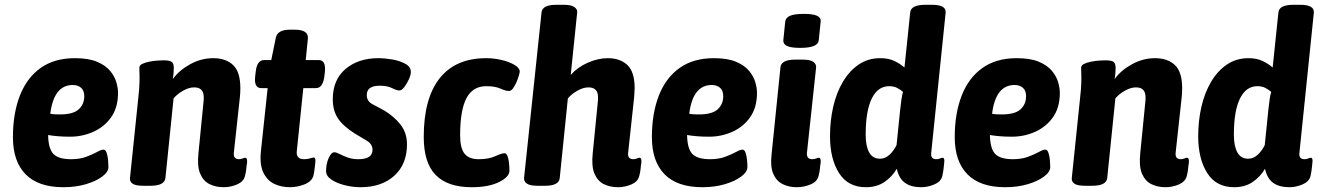

<svg xmlns="http://www.w3.org/2000/svg" viewBox="-20 -774 5512 802"><path d="M245 8Q140 8 87 -46Q34 -100 34 -201Q34 -300 63 -374.5Q92 -449 149.5 -490Q207 -531 293 -531Q350 -531 385.5 -516Q421 -501 440 -478Q459 -455 466 -430.5Q473 -406 473 -386Q473 -325 444.5 -284.5Q416 -244 370 -223.5Q324 -203 273 -203Q244 -203 221.5 -205Q199 -207 181 -210Q182 -153 203 -131Q224 -109 277 -109Q313 -109 340 -119Q367 -129 385 -139Q403 -149 412 -149Q421 -149 425.5 -135.5Q430 -122 431.5 -105Q433 -88 433 -76Q433 -56 407 -36.5Q381 -17 338.5 -4.5Q296 8 245 8ZM230 -296Q286 -296 309 -317.5Q332 -339 332 -372Q332 -396 318.5 -407.5Q305 -419 284 -419Q205 -419 190 -299Q198 -297 209 -296.5Q220 -296 230 -296Z M915 8Q881 8 855 -5Q829 -18 816 -49Q803 -80 809 -135L830 -347Q831 -354 831 -358.5Q831 -363 831 -368Q831 -409 791 -409Q769 -409 744.5 -395Q720 -381 705 -363L671 -31Q668 2 608 2H579Q546 2 533.5 -7Q521 -16 523 -31L556 -349Q559 -375 561 -399Q563 -423 563 -453Q563 -462 562.5 -471Q562 -480 562 -491Q562 -501 574 -507Q586 -513 604 -516.5Q622 -520 638.5 -521Q655 -522 663 -522Q689 -522 697.5 -515.5Q706 -509 706 -490Q706 -469 702 -444Q728 -480 774 -505.5Q820 -531 871 -531Q923 -531 953.5 -502.5Q984 -474 984 -405Q984 -396 983.5 -387Q983 -378 982 -368L957 -138Q955 -122 961 -115.5Q967 -109 978 -109Q986 -109 993 -112Q1000 -115 1004 -115Q1014 -115 1012 -94Q1010 -84 1009 -70.5Q1008 -57 1003 -38Q997 -15 970 -3.5Q943 8 915 8Z M1192 8Q1154 8 1124.5 -6.5Q1095 -21 1079.5 -54.5Q1064 -88 1070 -144L1098 -406H1071Q1040 -406 1046 -456L1048 -473Q1053 -523 1083 -523H1113L1132 -616Q1139 -650 1191 -650H1211Q1270 -650 1266 -612L1257 -523H1312Q1342 -523 1337 -473L1335 -456Q1329 -406 1300 -406H1247L1220 -145Q1215 -109 1250 -109Q1265 -109 1275 -112.5Q1285 -116 1290 -116Q1300 -116 1297 -95Q1296 -85 1294.5 -71.5Q1293 -58 1289 -39Q1281 -15 1251 -3.5Q1221 8 1192 8Z M1486 8Q1453 8 1419.5 -0.5Q1386 -9 1364 -24Q1342 -39 1342 -59Q1342 -90 1353 -114Q1364 -138 1376 -138Q1385 -138 1399 -130.5Q1413 -123 1432.5 -116Q1452 -109 1477 -109Q1536 -109 1536 -148Q1536 -172 1512.5 -186Q1489 -200 1461 -217Q1412 -248 1391 -280.5Q1370 -313 1370 -359Q1370 -441 1423.5 -486Q1477 -531 1560 -531Q1587 -531 1619 -525.5Q1651 -520 1674 -507Q1697 -494 1696 -472Q1696 -461 1688 -443Q1680 -425 1669 -410.5Q1658 -396 1648 -396Q1637 -396 1617.5 -406Q1598 -416 1566 -416Q1512 -416 1512 -377Q1512 -352 1534.5 -339.5Q1557 -327 1584 -313Q1626 -288 1653 -253.5Q1680 -219 1680 -171Q1680 -88 1627 -40Q1574 8 1486 8Z M1950 8Q1850 8 1800 -43Q1750 -94 1750 -202Q1750 -363 1816.5 -447Q1883 -531 2011 -531Q2043 -531 2075 -523.5Q2107 -516 2129 -503Q2151 -490 2151 -475Q2151 -472 2147.5 -459Q2144 -446 2137.5 -431Q2131 -416 2123 -405Q2115 -394 2106 -394Q2092 -394 2070 -404Q2048 -414 2011 -414Q1955 -414 1928.5 -364Q1902 -314 1902 -209Q1902 -155 1920.5 -132Q1939 -109 1979 -109Q2021 -109 2048.5 -121.5Q2076 -134 2087 -134Q2096 -134 2100.5 -120.5Q2105 -107 2106.5 -90Q2108 -73 2108 -61Q2108 -35 2064.5 -13.5Q2021 8 1950 8Z M2562 8Q2528 8 2502 -5Q2476 -18 2463 -49Q2450 -80 2456 -135L2477 -347Q2478 -354 2478 -358.5Q2478 -363 2478 -368Q2478 -409 2438 -409Q2416 -409 2391.5 -395Q2367 -381 2352 -363L2318 -30Q2315 2 2256 2H2225Q2194 2 2181 -7Q2168 -16 2169 -30L2242 -722Q2245 -754 2304 -754H2335Q2365 -754 2378.5 -745Q2392 -736 2391 -723L2364 -461Q2392 -493 2435 -512Q2478 -531 2519 -531Q2570 -531 2600.5 -502.5Q2631 -474 2631 -405Q2631 -396 2630 -387Q2629 -378 2629 -369L2604 -138Q2602 -122 2608 -115.5Q2614 -109 2625 -109Q2634 -109 2640.5 -112Q2647 -115 2651 -115Q2661 -115 2659 -94Q2657 -84 2656 -70.5Q2655 -57 2650 -38Q2644 -15 2617 -3.5Q2590 8 2562 8Z M2914 8Q2809 8 2756 -46Q2703 -100 2703 -201Q2703 -300 2732 -374.5Q2761 -449 2818.5 -490Q2876 -531 2962 -531Q3019 -531 3054.5 -516Q3090 -501 3109 -478Q3128 -455 3135 -430.5Q3142 -406 3142 -386Q3142 -325 3113.5 -284.5Q3085 -244 3039 -223.5Q2993 -203 2942 -203Q2913 -203 2890.5 -205Q2868 -207 2850 -210Q2851 -153 2872 -131Q2893 -109 2946 -109Q2982 -109 3009 -119Q3036 -129 3054 -139Q3072 -149 3081 -149Q3090 -149 3094.5 -135.5Q3099 -122 3100.5 -105Q3102 -88 3102 -76Q3102 -56 3076 -36.5Q3050 -17 3007.5 -4.5Q2965 8 2914 8ZM2899 -296Q2955 -296 2978 -317.5Q3001 -339 3001 -372Q3001 -396 2987.5 -407.5Q2974 -419 2953 -419Q2874 -419 2859 -299Q2867 -297 2878 -296.5Q2889 -296 2899 -296Z M3308 8Q3275 8 3249 -5Q3223 -18 3210 -48Q3197 -78 3203 -130L3240 -493Q3243 -525 3303 -525H3332Q3365 -525 3377.5 -515.5Q3390 -506 3389 -493L3351 -139Q3347 -109 3373 -109Q3382 -109 3389 -112Q3396 -115 3400 -115Q3410 -115 3408 -94Q3406 -84 3405 -70.5Q3404 -57 3399 -38Q3393 -15 3365.5 -3.5Q3338 8 3308 8ZM3323 -574Q3284 -574 3267.5 -582Q3251 -590 3252 -606L3260 -684Q3262 -700 3280 -708Q3298 -716 3338 -716Q3376 -716 3393 -708Q3410 -700 3408 -684L3400 -606Q3397 -574 3323 -574Z M3597 8Q3522 8 3484.5 -51.5Q3447 -111 3447 -205Q3447 -270 3460.5 -328.5Q3474 -387 3501 -432.5Q3528 -478 3567 -504.5Q3606 -531 3657 -531Q3692 -531 3716.5 -519Q3741 -507 3758 -492L3782 -722Q3785 -754 3845 -754H3873Q3933 -754 3930 -721L3870 -138Q3868 -122 3873.5 -115.5Q3879 -109 3891 -109Q3900 -109 3906.5 -112Q3913 -115 3917 -115Q3927 -115 3924 -94Q3923 -84 3921.5 -70.5Q3920 -57 3916 -38Q3910 -15 3882.5 -3.5Q3855 8 3828 8Q3786 8 3760.5 -10Q3735 -28 3726 -69Q3706 -35 3674 -13.5Q3642 8 3597 8ZM3656 -111Q3678 -111 3696 -128Q3714 -145 3725 -168L3740 -315Q3743 -342 3745.5 -359.5Q3748 -377 3752 -390Q3741 -400 3727 -407Q3713 -414 3694 -414Q3647 -414 3621.5 -362.5Q3596 -311 3596 -211Q3596 -164 3610.5 -137.5Q3625 -111 3656 -111Z M4179 8Q4074 8 4021 -46Q3968 -100 3968 -201Q3968 -300 3997 -374.5Q4026 -449 4083.5 -490Q4141 -531 4227 -531Q4284 -531 4319.5 -516Q4355 -501 4374 -478Q4393 -455 4400 -430.5Q4407 -406 4407 -386Q4407 -325 4378.5 -284.5Q4350 -244 4304 -223.5Q4258 -203 4207 -203Q4178 -203 4155.5 -205Q4133 -207 4115 -210Q4116 -153 4137 -131Q4158 -109 4211 -109Q4247 -109 4274 -119Q4301 -129 4319 -139Q4337 -149 4346 -149Q4355 -149 4359.5 -135.5Q4364 -122 4365.5 -105Q4367 -88 4367 -76Q4367 -56 4341 -36.5Q4315 -17 4272.5 -4.5Q4230 8 4179 8ZM4164 -296Q4220 -296 4243 -317.5Q4266 -339 4266 -372Q4266 -396 4252.5 -407.5Q4239 -419 4218 -419Q4139 -419 4124 -299Q4132 -297 4143 -296.5Q4154 -296 4164 -296Z M4849 8Q4815 8 4789 -5Q4763 -18 4750 -49Q4737 -80 4743 -135L4764 -347Q4765 -354 4765 -358.5Q4765 -363 4765 -368Q4765 -409 4725 -409Q4703 -409 4678.5 -395Q4654 -381 4639 -363L4605 -31Q4602 2 4542 2H4513Q4480 2 4467.5 -7Q4455 -16 4457 -31L4490 -349Q4493 -375 4495 -399Q4497 -423 4497 -453Q4497 -462 4496.5 -471Q4496 -480 4496 -491Q4496 -501 4508 -507Q4520 -513 4538 -516.5Q4556 -520 4572.5 -521Q4589 -522 4597 -522Q4623 -522 4631.5 -515.5Q4640 -509 4640 -490Q4640 -469 4636 -444Q4662 -480 4708 -505.5Q4754 -531 4805 -531Q4857 -531 4887.5 -502.5Q4918 -474 4918 -405Q4918 -396 4917.5 -387Q4917 -378 4916 -368L4891 -138Q4889 -122 4895 -115.5Q4901 -109 4912 -109Q4920 -109 4927 -112Q4934 -115 4938 -115Q4948 -115 4946 -94Q4944 -84 4943 -70.5Q4942 -57 4937 -38Q4931 -15 4904 -3.5Q4877 8 4849 8Z M5135 8Q5060 8 5022.5 -51.5Q4985 -111 4985 -205Q4985 -270 4998.5 -328.5Q5012 -387 5039 -432.5Q5066 -478 5105 -504.5Q5144 -531 5195 -531Q5230 -531 5254.5 -519Q5279 -507 5296 -492L5320 -722Q5323 -754 5383 -754H5411Q5471 -754 5468 -721L5408 -138Q5406 -122 5411.5 -115.5Q5417 -109 5429 -109Q5438 -109 5444.5 -112Q5451 -115 5455 -115Q5465 -115 5462 -94Q5461 -84 5459.5 -70.5Q5458 -57 5454 -38Q5448 -15 5420.5 -3.5Q5393 8 5366 8Q5324 8 5298.5 -10Q5273 -28 5264 -69Q5244 -35 5212 -13.5Q5180 8 5135 8ZM5194 -111Q5216 -111 5234 -128Q5252 -145 5263 -168L5278 -315Q5281 -342 5283.5 -359.5Q5286 -377 5290 -390Q5279 -400 5265 -407Q5251 -414 5232 -414Q5185 -414 5159.5 -362.5Q5134 -311 5134 -211Q5134 -164 5148.5 -137.5Q5163 -111 5194 -111Z"/></svg>

Font: Asap Semi Condensed Semi Condensed Regular
Style: Bold Italic
Weight: 700
Width: 4
Italic angle: -6°
Designer: Pablo Cosgaya
Foundry: Omnibus-Type
Version: Version 3.001; ttfautohint (v1.8.4.7-5d5b)